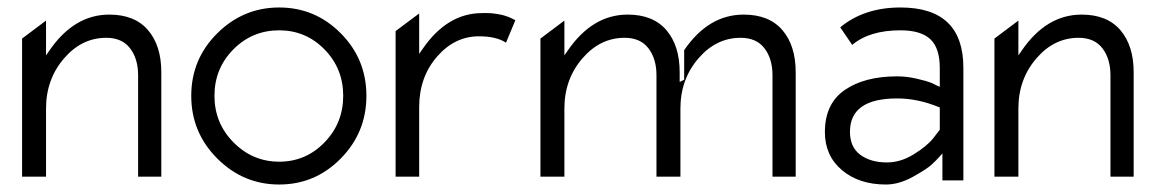

<svg xmlns="http://www.w3.org/2000/svg" viewBox="-20 -482 3093 513"><path d="M103 -10H39V-379L103 -427V-334L112 -347Q178 -443 272 -443Q340 -443 375.5 -401.5Q411 -360 411 -289V-10H349V-281Q349 -325 327.5 -353Q306 -381 264 -381Q199 -381 152 -327Q103 -271 103 -192Z M890.5 -58.5Q822 11 726 11Q630 11 560.5 -58.5Q491 -128 491 -226Q491 -324 560.5 -393Q630 -462 726 -462Q822 -462 890.5 -393Q959 -324 959 -226Q959 -128 890.5 -58.5ZM726 -401Q654 -401 603.5 -350Q553 -299 553 -226Q553 -153 604 -101.5Q655 -50 726 -50Q797 -50 847 -101.5Q897 -153 897 -226Q897 -299 847 -350Q797 -401 726 -401Z M1100 -10H1037V-399L1100 -446V-338L1109 -351Q1175 -447 1268 -447Q1277 -447 1284.5 -447Q1292 -447 1298.5 -446Q1305 -445 1309.5 -444.5Q1314 -444 1319.5 -442.5Q1325 -441 1327.5 -440.5Q1330 -440 1335 -438Q1340 -436 1341.5 -435.5Q1343 -435 1349 -432Q1355 -429 1357 -428L1332 -368Q1306 -385 1260 -385Q1195 -385 1148 -331Q1100 -276 1100 -196Z M1488 -10H1424V-379L1488 -427V-334L1497 -347Q1563 -443 1657 -443Q1725 -443 1760.5 -401.5Q1796 -360 1796 -289V-263L1808 -269V-348Q1873 -443 1967 -443Q2035 -443 2070.5 -401.5Q2106 -360 2106 -289V-10H2044V-281Q2044 -325 2022.5 -353Q2001 -381 1959 -381Q1894 -381 1847 -327Q1798 -271 1798 -192V-10H1734V-281Q1734 -325 1712.5 -353Q1691 -381 1649 -381Q1584 -381 1537 -327Q1488 -271 1488 -192Z M2347 11Q2275 11 2229.5 -27.5Q2184 -66 2184 -129Q2184 -205 2237 -241.5Q2290 -278 2377 -278Q2402 -278 2428.5 -272Q2455 -266 2470 -260L2484 -253L2491 -250V-300Q2491 -354 2465.5 -377.5Q2440 -401 2386 -401Q2303 -401 2257 -362L2225 -409Q2289 -462 2386 -462Q2554 -462 2554 -301V0H2498V-72L2489 -62Q2482 -54 2469 -42Q2456 -30 2419 -9.5Q2382 11 2347 11ZM2377 -219Q2251 -219 2251 -130Q2251 -89 2278.5 -68.5Q2306 -48 2350 -48Q2386 -48 2421 -69.5Q2456 -91 2473 -112L2490 -134L2491 -135V-195L2488 -196Q2432 -219 2377 -219Z M2701 -10H2637V-379L2701 -427V-334L2710 -347Q2776 -443 2870 -443Q2938 -443 2973.5 -401.5Q3009 -360 3009 -289V-10H2947V-281Q2947 -325 2925.5 -353Q2904 -381 2862 -381Q2797 -381 2750 -327Q2701 -271 2701 -192Z"/></svg>

Font: Charger Pro
Style: Lit
Weight: 300
Designer: Jasper
Foundry: Cannot Into Space Fonts
Version: Version 1.09